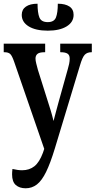

<svg xmlns="http://www.w3.org/2000/svg" viewBox="-20 -771 516 1033"><path d="M237 -606Q172 -606 134.5 -629Q97 -652 97 -691Q97 -720 119.5 -735.5Q142 -751 182 -751Q182 -702 192 -677Q202 -652 237 -652Q271 -652 281 -677Q291 -702 291 -751Q331 -751 353.5 -736Q376 -721 376 -691Q376 -652 338.5 -629Q301 -606 237 -606ZM118 242Q85 242 65 224.5Q45 207 45 167Q45 155 47 138Q76 145 99 145Q138 145 165 123.5Q192 102 211 51L218 30L56 -439Q45 -471 35 -480.5Q25 -490 4 -490H0V-536H223V-490H220Q192 -490 181.5 -481Q171 -472 171 -456Q171 -445 175 -429.5Q179 -414 184 -395L236 -230Q246 -199 253 -176Q260 -153 268 -120Q276 -152 282 -173Q288 -194 295 -221L345 -400Q349 -413 352 -427.5Q355 -442 355 -456Q355 -475 343 -482.5Q331 -490 307 -490H304V-536H474V-490H472Q449 -490 436 -476.5Q423 -463 410 -418L275 28Q251 107 228 154Q205 201 178.5 221.5Q152 242 118 242Z"/></svg>

Font: Noto Serif ExtraCondensed SemiBold
Style: Regular
Weight: 600
Width: 2
Designer: Monotype Design Team
Foundry: Monotype Imaging Inc.
Version: Version 2.015; ttfautohint (v1.8.4.7-5d5b)